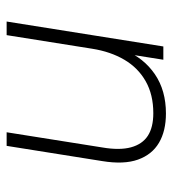

<svg xmlns="http://www.w3.org/2000/svg" viewBox="10 -542 532 593"><g transform="rotate(90 276.5 -246.0)"><path d="M47 0 124 -484H165L146 -364H135Q160 -424 210 -458Q260 -492 331 -492Q385 -492 421.5 -470.5Q458 -449 473.5 -405.5Q489 -362 478 -295L431 0H389L436 -296Q445 -349 435.5 -384Q426 -419 400 -436Q374 -453 330 -453Q273 -453 231.5 -429.5Q190 -406 165 -363.5Q140 -321 131 -264L89 0Z"/></g></svg>

Font: Nunito Sans 12pt ExtraLight
Style: Italic
Weight: 200
Italic angle: -9°
Designer: Vernon Adams
Foundry: Vernon Adams
Version: Version 3.101;gftools[0.9.27]